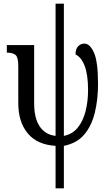

<svg xmlns="http://www.w3.org/2000/svg" viewBox="-20 -780 593 1040"><path d="M281 240V10Q181 4 130 -58Q79 -120 79 -221V-421Q79 -468 65.5 -481Q52 -494 20 -495H17V-536H165V-220Q165 -139 195.5 -94.5Q226 -50 281 -44V-760H326V-44Q372 -53 401 -88.5Q430 -124 443.5 -177.5Q457 -231 457 -292Q457 -374 439 -422Q421 -470 389 -485Q389 -515 403.5 -529.5Q418 -544 437 -544Q467 -544 489 -495Q511 -446 511 -324Q511 -243 494 -171.5Q477 -100 437 -52Q397 -4 326 10V240Z"/></svg>

Font: Noto Serif ExtraCondensed
Style: Regular
Weight: 400
Width: 2
Designer: Monotype Design Team
Foundry: Monotype Imaging Inc.
Version: Version 2.015